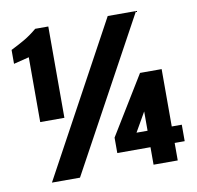

<svg xmlns="http://www.w3.org/2000/svg" viewBox="-70 -663 755 735"><g transform="rotate(-10 307.5 -295.5)"><path d="M70 -236V-488L10 -473V-527Q42 -543 65 -556.5Q88 -570 113 -591H164V-236ZM74 0 395 -591H505L183 0ZM469 0V-68H340V-128L479 -355H563V-132H602V-68H563V0ZM426 -132H469V-207Z"/></g></svg>

Font: Alumni Sans Thin Black
Style: Regular
Weight: 900
Version: Version 1.018